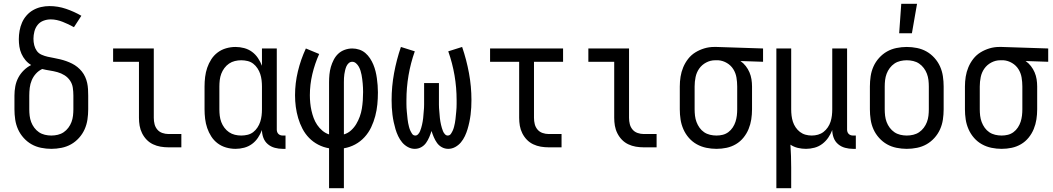

<svg xmlns="http://www.w3.org/2000/svg" viewBox="-20 -775 5540 1010"><path d="M250 8Q223 8 196 2.5Q169 -3 146 -16Q123 -29 104.5 -49.5Q86 -70 75 -94.5Q64 -119 60 -146Q56 -173 56 -200V-272Q56 -297 60.5 -321Q65 -345 76 -366Q87 -387 104.5 -404.5Q122 -422 144 -433Q127 -443 114 -458.5Q101 -474 93 -492Q85 -510 82 -529.5Q79 -549 79 -569Q79 -591 83 -613.5Q87 -636 96 -656.5Q105 -677 120 -694Q135 -711 154.5 -722Q174 -733 196 -738Q218 -743 240 -743Q285 -743 327.5 -728.5Q370 -714 408 -692L369 -632Q355 -640 340 -647Q325 -654 310 -660Q295 -666 279 -669.5Q263 -673 247 -673Q227 -673 208.5 -666Q190 -659 178 -644Q166 -629 161 -609.5Q156 -590 156 -571Q156 -554 160 -537.5Q164 -521 173.5 -507.5Q183 -494 199 -487Q215 -480 231 -476.5Q247 -473 263.5 -470Q280 -467 296.5 -463Q313 -459 328.5 -453.5Q344 -448 359 -440.5Q374 -433 387 -422.5Q400 -412 410.5 -399Q421 -386 428 -370.5Q435 -355 438.5 -339Q442 -323 443 -306Q444 -289 444 -272V-200Q444 -173 440 -146Q436 -119 425 -94.5Q414 -70 395.5 -49.5Q377 -29 354 -16Q331 -3 304 2.5Q277 8 250 8ZM250 -62Q267 -62 284 -66Q301 -70 315 -79.5Q329 -89 339.5 -103Q350 -117 356 -133Q362 -149 364 -166Q366 -183 366 -200V-272Q366 -293 363 -313.5Q360 -334 348.5 -351Q337 -368 319.5 -379Q302 -390 282 -395.5Q262 -401 242 -404Q222 -407 202 -412Q183 -403 169 -387.5Q155 -372 147 -353Q139 -334 136.5 -313.5Q134 -293 134 -272V-200Q134 -183 136 -166Q138 -149 144 -133Q150 -117 160.5 -103Q171 -89 185 -79.5Q199 -70 216 -66Q233 -62 250 -62Z M866 0Q845 0 824.5 -3.5Q804 -7 785 -16Q766 -25 751.5 -40Q737 -55 727.5 -74Q718 -93 714.5 -113.5Q711 -134 711 -155V-450H575V-520H789V-155Q789 -138 793 -122Q797 -106 807.5 -93.5Q818 -81 834 -75.5Q850 -70 866 -70H934V0Z M1219 8Q1194 8 1169.5 1Q1145 -6 1125 -21Q1105 -36 1091.5 -57Q1078 -78 1070 -101.5Q1062 -125 1059 -150Q1056 -175 1056 -200V-320Q1056 -345 1059 -370Q1062 -395 1070 -418.5Q1078 -442 1091.5 -463Q1105 -484 1125 -499Q1145 -514 1169.5 -521Q1194 -528 1219 -528Q1242 -528 1264.5 -522Q1287 -516 1305.5 -502.5Q1324 -489 1337 -469.5Q1350 -450 1358 -429V-520H1436V-93Q1436 -87 1438 -81Q1440 -75 1444.5 -70.5Q1449 -66 1455 -64Q1461 -62 1467 -62H1482V8H1467Q1446 8 1425.5 2.5Q1405 -3 1389 -16.5Q1373 -30 1365.5 -50Q1358 -70 1358 -91Q1350 -70 1337 -50.5Q1324 -31 1305.5 -17.5Q1287 -4 1264.5 2Q1242 8 1219 8ZM1249 -62Q1266 -62 1282.5 -66Q1299 -70 1312 -80Q1325 -90 1334.5 -104.5Q1344 -119 1349 -134.5Q1354 -150 1356 -166.5Q1358 -183 1358 -200V-320Q1358 -337 1356 -353.5Q1354 -370 1349 -385.5Q1344 -401 1334.5 -415.5Q1325 -430 1312 -440Q1299 -450 1282.5 -454Q1266 -458 1249 -458Q1232 -458 1215.5 -454Q1199 -450 1185 -440.5Q1171 -431 1160.5 -417Q1150 -403 1144 -387Q1138 -371 1136 -354Q1134 -337 1134 -320V-200Q1134 -183 1136 -166Q1138 -149 1144 -133Q1150 -117 1160.5 -103Q1171 -89 1185 -79.5Q1199 -70 1215.5 -66Q1232 -62 1249 -62Z M1711 215V5Q1681 0 1654 -14Q1627 -28 1606 -49.5Q1585 -71 1571 -98Q1557 -125 1548.5 -154Q1540 -183 1536 -213Q1532 -243 1532 -274Q1532 -337 1547 -399.5Q1562 -462 1589 -520L1659 -491Q1636 -440 1623 -385Q1610 -330 1610 -274Q1610 -254 1612 -233.5Q1614 -213 1618.5 -193Q1623 -173 1630 -154Q1637 -135 1648.5 -118Q1660 -101 1676 -87.5Q1692 -74 1711 -68V-343Q1711 -363 1713 -383.5Q1715 -404 1720.5 -423Q1726 -442 1735.5 -460.5Q1745 -479 1759.5 -492.5Q1774 -506 1793.5 -513Q1813 -520 1833 -520Q1852 -520 1870 -514Q1888 -508 1902 -496Q1916 -484 1926.5 -468Q1937 -452 1944 -435Q1951 -418 1955.5 -400Q1960 -382 1962.5 -363.5Q1965 -345 1966.5 -326.5Q1968 -308 1968 -289Q1968 -257 1965 -226Q1962 -195 1954 -164.5Q1946 -134 1932.5 -105.5Q1919 -77 1897.5 -53.5Q1876 -30 1848 -15Q1820 0 1789 5V215ZM1789 -68Q1810 -74 1826.5 -89Q1843 -104 1854 -122.5Q1865 -141 1872.5 -161.5Q1880 -182 1883.5 -203.5Q1887 -225 1888.5 -247Q1890 -269 1890 -291Q1890 -302 1889.5 -313.5Q1889 -325 1888 -336Q1887 -347 1885.5 -358.5Q1884 -370 1882 -381Q1880 -392 1876.5 -403Q1873 -414 1867.5 -424Q1862 -434 1853 -442Q1844 -450 1833 -450Q1822 -450 1814 -442.5Q1806 -435 1802 -425.5Q1798 -416 1795.5 -405.5Q1793 -395 1791.5 -385Q1790 -375 1789.5 -364.5Q1789 -354 1789 -343Z M2162 8Q2143 8 2125.5 -1.5Q2108 -11 2095.5 -26Q2083 -41 2074.5 -59Q2066 -77 2060.5 -95.5Q2055 -114 2051 -133Q2047 -152 2044.5 -171.5Q2042 -191 2041 -210.5Q2040 -230 2040 -249Q2040 -320 2053 -390.5Q2066 -461 2089 -528L2162 -505Q2140 -443 2129 -378.5Q2118 -314 2118 -248Q2118 -238 2118 -228Q2118 -218 2118.5 -208Q2119 -198 2120 -188Q2121 -178 2122 -168Q2123 -158 2124 -148Q2125 -138 2127 -128Q2129 -118 2131.5 -108Q2134 -98 2138 -89Q2142 -80 2148 -71Q2154 -62 2165 -62Q2173 -62 2179.5 -69Q2186 -76 2189.5 -84.5Q2193 -93 2195.5 -101.5Q2198 -110 2200 -118.5Q2202 -127 2203.5 -136Q2205 -145 2206 -153.5Q2207 -162 2207.5 -171Q2208 -180 2209 -189Q2210 -198 2210.5 -207Q2211 -216 2211 -224.5Q2211 -233 2211 -242Q2211 -251 2211 -260V-338H2289V-260Q2289 -251 2289 -242Q2289 -233 2289 -224.5Q2289 -216 2289.5 -207Q2290 -198 2291 -189Q2292 -180 2292.5 -171Q2293 -162 2294 -153.5Q2295 -145 2296.5 -136Q2298 -127 2300 -118.5Q2302 -110 2304.5 -101.5Q2307 -93 2310.5 -84.5Q2314 -76 2320.5 -69Q2327 -62 2335 -62Q2346 -62 2352 -71Q2358 -80 2362 -89Q2366 -98 2368.5 -108Q2371 -118 2373 -128Q2375 -138 2376 -148Q2377 -158 2378 -168Q2379 -178 2380 -188Q2381 -198 2381.5 -208Q2382 -218 2382 -228Q2382 -238 2382 -248Q2382 -314 2371 -378.5Q2360 -443 2338 -505L2411 -528Q2434 -461 2447 -390.5Q2460 -320 2460 -249Q2460 -230 2459 -210.5Q2458 -191 2455.5 -171.5Q2453 -152 2449 -133Q2445 -114 2439.5 -95.5Q2434 -77 2425.5 -59Q2417 -41 2404.5 -26Q2392 -11 2374.5 -1.5Q2357 8 2338 8Q2320 8 2304.5 -0.5Q2289 -9 2279 -23Q2269 -37 2262 -53.5Q2255 -70 2250 -86Q2245 -70 2238 -53.5Q2231 -37 2221 -23Q2211 -9 2195.5 -0.5Q2180 8 2162 8Z M2866 0Q2845 0 2824.5 -3.5Q2804 -7 2785 -16Q2766 -25 2751.5 -40Q2737 -55 2727.5 -74Q2718 -93 2714.5 -113.5Q2711 -134 2711 -155V-450H2558V-520H2942V-450H2789V-155Q2789 -138 2793 -122Q2797 -106 2807.5 -93.5Q2818 -81 2834 -75.5Q2850 -70 2866 -70H2934V0Z M3366 0Q3345 0 3324.5 -3.5Q3304 -7 3285 -16Q3266 -25 3251.5 -40Q3237 -55 3227.5 -74Q3218 -93 3214.5 -113.5Q3211 -134 3211 -155V-450H3075V-520H3289V-155Q3289 -138 3293 -122Q3297 -106 3307.5 -93.5Q3318 -81 3334 -75.5Q3350 -70 3366 -70H3434V0Z M3749 8Q3722 8 3695.5 2.5Q3669 -3 3645.5 -16Q3622 -29 3604 -49.5Q3586 -70 3575 -95Q3564 -120 3560 -146.5Q3556 -173 3556 -200V-320Q3556 -346 3560 -371.5Q3564 -397 3574 -421Q3584 -445 3600 -465.5Q3616 -486 3638 -499.5Q3660 -513 3685 -520.5Q3710 -528 3736 -528H3750L3994 -520V-450L3875 -454Q3891 -443 3903 -427.5Q3915 -412 3922.5 -394.5Q3930 -377 3933 -358Q3936 -339 3936 -320V-200Q3936 -173 3932 -147Q3928 -121 3918 -96.5Q3908 -72 3891 -51Q3874 -30 3851 -16.5Q3828 -3 3802 2.5Q3776 8 3749 8ZM3749 -62Q3766 -62 3782 -66Q3798 -70 3811.5 -80Q3825 -90 3834.5 -104.5Q3844 -119 3849 -134.5Q3854 -150 3856 -166.5Q3858 -183 3858 -200V-320Q3858 -344 3854 -367.5Q3850 -391 3837.5 -411Q3825 -431 3804 -443.5Q3783 -456 3759 -458H3742Q3717 -458 3694.5 -446Q3672 -434 3658 -414Q3644 -394 3639 -369.5Q3634 -345 3634 -320V-200Q3634 -183 3636 -166Q3638 -149 3644 -133Q3650 -117 3660 -103Q3670 -89 3684 -79.5Q3698 -70 3715 -66Q3732 -62 3749 -62Z M4064 215V-520H4142V-200Q4142 -183 4144 -166.5Q4146 -150 4151 -134.5Q4156 -119 4165.5 -105Q4175 -91 4188 -81Q4201 -71 4217 -66.5Q4233 -62 4250 -62Q4267 -62 4283 -66.5Q4299 -71 4312 -81Q4325 -91 4334.5 -105Q4344 -119 4349 -134.5Q4354 -150 4356 -166.5Q4358 -183 4358 -200V-520H4436V-93Q4436 -87 4438 -81Q4440 -75 4444.5 -70.5Q4449 -66 4455 -64Q4461 -62 4467 -62H4482V8H4467Q4446 8 4425.5 2.5Q4405 -3 4389 -16.5Q4373 -30 4365.5 -50Q4358 -70 4358 -91Q4350 -70 4337 -51Q4324 -32 4305.5 -18Q4287 -4 4264.5 2Q4242 8 4220 8Q4198 8 4177 3Q4156 -2 4138 -14Q4140 16 4141 46.5Q4142 77 4142 107V215Z M4710 -600 4721 -755H4804L4777 -600ZM4750 8Q4723 8 4696 2.5Q4669 -3 4646 -16Q4623 -29 4604.5 -49.5Q4586 -70 4575 -94.5Q4564 -119 4560 -146Q4556 -173 4556 -200V-320Q4556 -347 4560 -374Q4564 -401 4575 -425.5Q4586 -450 4604.5 -470.5Q4623 -491 4646 -504Q4669 -517 4696 -522.5Q4723 -528 4750 -528Q4777 -528 4804 -522.5Q4831 -517 4854 -504Q4877 -491 4895.5 -470.5Q4914 -450 4925 -425.5Q4936 -401 4940 -374Q4944 -347 4944 -320V-200Q4944 -173 4940 -146Q4936 -119 4925 -94.5Q4914 -70 4895.5 -49.5Q4877 -29 4854 -16Q4831 -3 4804 2.5Q4777 8 4750 8ZM4750 -62Q4767 -62 4784 -66Q4801 -70 4815 -79.5Q4829 -89 4839.5 -103Q4850 -117 4856 -133Q4862 -149 4864 -166Q4866 -183 4866 -200V-320Q4866 -337 4864 -354Q4862 -371 4856 -387Q4850 -403 4839.5 -417Q4829 -431 4815 -440.5Q4801 -450 4784 -454Q4767 -458 4750 -458Q4733 -458 4716 -454Q4699 -450 4685 -440.5Q4671 -431 4660.5 -417Q4650 -403 4644 -387Q4638 -371 4636 -354Q4634 -337 4634 -320V-200Q4634 -183 4636 -166Q4638 -149 4644 -133Q4650 -117 4660.5 -103Q4671 -89 4685 -79.5Q4699 -70 4716 -66Q4733 -62 4750 -62Z M5249 8Q5222 8 5195.5 2.5Q5169 -3 5145.5 -16Q5122 -29 5104 -49.5Q5086 -70 5075 -95Q5064 -120 5060 -146.5Q5056 -173 5056 -200V-320Q5056 -346 5060 -371.5Q5064 -397 5074 -421Q5084 -445 5100 -465.5Q5116 -486 5138 -499.5Q5160 -513 5185 -520.5Q5210 -528 5236 -528H5250L5494 -520V-450L5375 -454Q5391 -443 5403 -427.5Q5415 -412 5422.5 -394.5Q5430 -377 5433 -358Q5436 -339 5436 -320V-200Q5436 -173 5432 -147Q5428 -121 5418 -96.5Q5408 -72 5391 -51Q5374 -30 5351 -16.5Q5328 -3 5302 2.5Q5276 8 5249 8ZM5249 -62Q5266 -62 5282 -66Q5298 -70 5311.5 -80Q5325 -90 5334.5 -104.5Q5344 -119 5349 -134.5Q5354 -150 5356 -166.5Q5358 -183 5358 -200V-320Q5358 -344 5354 -367.5Q5350 -391 5337.5 -411Q5325 -431 5304 -443.5Q5283 -456 5259 -458H5242Q5217 -458 5194.5 -446Q5172 -434 5158 -414Q5144 -394 5139 -369.5Q5134 -345 5134 -320V-200Q5134 -183 5136 -166Q5138 -149 5144 -133Q5150 -117 5160 -103Q5170 -89 5184 -79.5Q5198 -70 5215 -66Q5232 -62 5249 -62Z"/></svg>

Font: Iosevka SS18
Style: Regular
Weight: 400
Monospace: yes
Designer: Belleve Invis
Foundry: Belleve Invis
Version: Version 25.1.1; ttfautohint (v1.8.4)